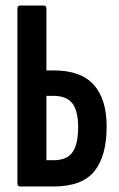

<svg xmlns="http://www.w3.org/2000/svg" viewBox="-20 -675 429 695"><path d="M53 0Q43 0 43 -11V-644Q43 -655 53 -655H138Q148 -655 148 -644V-420H176Q272 -420 319 -368.5Q366 -317 366 -217Q366 -110 321.5 -55Q277 0 174 0ZM148 -95H174Q222 -95 242.5 -124Q263 -153 263 -217Q262 -276 241 -302Q220 -328 173 -328H148Z"/></svg>

Font: Sofia Sans Extra Condensed
Style: Bold
Weight: 700
Designer: Botio Nikoltchev, Ani Petrova
Foundry: lettersoup
Version: Version 4.101